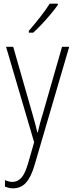

<svg xmlns="http://www.w3.org/2000/svg" viewBox="-20 -784 402 1046"><path d="M13 -529H52L156 -166Q169 -122 174 -101Q179 -80 183 -63H186Q192 -90 198.5 -114.5Q205 -139 214 -167L318 -529H357L169 113Q149 182 121 212Q93 242 51 242Q39 242 28.5 239.5Q18 237 7 233V197Q28 207 48 207Q75 207 95.5 185.5Q116 164 133 106L166 -9ZM295 -757Q279 -734 255.5 -706Q232 -678 207 -651.5Q182 -625 161 -606H137V-616Q169 -653 198.5 -690.5Q228 -728 251 -764H295Z"/></svg>

Font: Noto Sans Khmer UI Condensed ExtraLight
Style: Regular
Weight: 200
Width: 3
Designer: Danh Hong and the Monotype Design Team
Foundry: Monotype Imaging Inc.
Version: Version 2.002; ttfautohint (v1.8.4.7-5d5b)